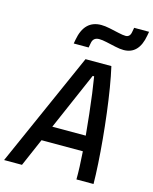

<svg xmlns="http://www.w3.org/2000/svg" viewBox="-159 -1034 897 1124"><g transform="rotate(15 289.5 -472.5)"><path d="M-23.4 0 284.2 -693.8H440.9Q453.6 -638.7 465.1 -568.6Q476.6 -498.5 486.1 -421.9Q495.6 -345.2 502.7 -268.8Q509.8 -192.4 513.9 -123.3Q518.1 -54.2 518.6 0H415Q415.5 -33.7 413.8 -77.1Q412.1 -120.6 408.7 -168.9H158.2L85 0ZM198.7 -261.7H401.4Q395.5 -325.7 388.4 -389.4Q381.3 -453.1 373.8 -510Q366.2 -566.9 358.9 -609.9H350.1ZM193.8 -764.6 198.2 -789.1Q220.2 -911.1 322.3 -911.1Q344.7 -911.1 374 -905Q403.3 -898.9 430.9 -892.6Q458.5 -886.2 474.6 -886.2Q500.5 -886.2 506.3 -915.5L511.7 -944.8H602.1L597.7 -920.4Q577.1 -803.2 484.9 -803.2Q462.9 -803.2 434.1 -809.6Q405.3 -815.9 377.7 -822Q350.1 -828.1 332 -828.1Q295.9 -828.1 289.6 -793.9L284.2 -764.6Z"/></g></svg>

Font: Cascadia Mono PL
Style: Italic
Weight: 400
Italic angle: -10°
Monospace: yes
Designer: Aaron Bell
Foundry: Saja Typeworks
Version: Version 2404.023; ttfautohint (v1.8.4)